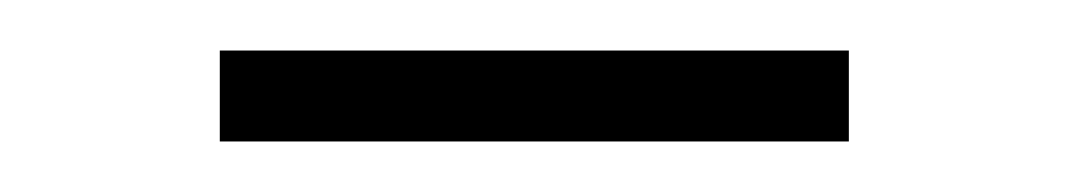

<svg xmlns="http://www.w3.org/2000/svg" viewBox="-20 -324 423 76"><path d="M67 -268V-304H316V-268Z"/></svg>

Font: Saira Expanded Thin
Style: Regular
Weight: 250
Width: 7
Designer: Hector Gatti with collaboration of the Omnibus-Type team
Foundry: Omnibus-Type
Version: Version 1.101